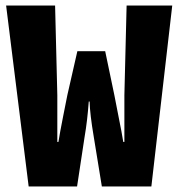

<svg xmlns="http://www.w3.org/2000/svg" viewBox="-20 -670 640 690"><path d="M83 0 2 -650H178L186 -328V-160H190Q195 -192 207 -252.5Q219 -313 222 -328L258 -486H358L391 -328Q395 -305 406.5 -248.5Q418 -192 423 -160H427V-328L435 -650H599L524 0H346L317 -178Q303 -261 302 -305H299Q294 -236 284 -178L257 0Z"/></svg>

Font: TypoPRO Source Code Pro
Style: Regular
Weight: 900
Monospace: yes
Designer: Paul D. Hunt, Teo Tuominen
Foundry: Adobe Systems Incorporated
Version: Version 2.010;PS 1.0;hotconv 1.0.84;makeotf.lib2.5.63406